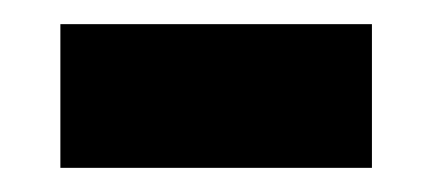

<svg xmlns="http://www.w3.org/2000/svg" viewBox="-20 -348 358 159"><path d="M30 -209H288V-328H30Z"/></svg>

Font: Noto Sans Malayalam SemiCondensed
Style: Bold
Weight: 700
Width: 4
Designer: Jelle Bosma - Monotype Design Team
Foundry: Monotype Imaging Inc.
Version: Version 2.104